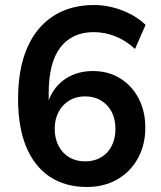

<svg xmlns="http://www.w3.org/2000/svg" viewBox="-20 -735 640 765"><path d="M326.3 10Q239 10 177.5 -31.5Q116 -73 84 -151Q52 -229 52 -340Q52 -460 88 -543.5Q124 -627 192.2 -671Q260.3 -715 355 -715Q392 -715 429.5 -705.5Q467 -696 500.5 -678.5Q534 -661 560 -636L518 -540Q481 -574 439 -590.5Q396.9 -607 353 -607Q309.8 -607 276.6 -591.5Q243.4 -576.1 220.2 -545.5Q197 -515 185.5 -469.5Q174 -424 174 -364V-289H162Q170 -340 195.5 -376.5Q221 -413 261 -432.5Q301 -452 350 -452Q411 -452 458.2 -423.1Q505.4 -394.2 532.2 -343.1Q559 -292 559 -226Q559 -158 529.5 -104.3Q500 -50.6 447.5 -20.3Q395 10 326.3 10ZM319.2 -92Q355 -92 382.5 -108Q410 -124 425 -153.5Q440 -182.9 440 -221.5Q440 -260 425 -289Q410 -318 382.6 -334.5Q355.2 -351 319.1 -351Q283 -351 255.9 -334.5Q228.8 -318 213.4 -289Q198 -260 198 -221.5Q198 -182.9 213.5 -153.5Q229 -124 256.2 -108Q283.4 -92 319.2 -92Z"/></svg>

Font: Nunito Sans 12pt ExtraLight
Style: Regular
Weight: 200
Designer: Vernon Adams
Foundry: Vernon Adams
Version: Version 3.101;gftools[0.9.27]